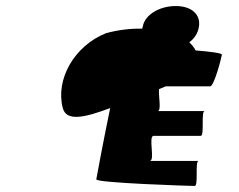

<svg xmlns="http://www.w3.org/2000/svg" viewBox="-20 -932 793 636"><path d="M188 -574C200 -528 262 -543 345 -574C322 -463 300 -345 299 -338C297 -326 612 -316 625 -316C638 -316 625 -399 638 -399H476C495 -399 470 -482 489 -482H645C658 -482 645 -564 658 -564H502C516 -564 504 -616 507 -637C514 -640 523 -643 529 -646H676C689 -646 713 -738 715 -751C716 -756 676 -761 628 -765C623 -775 615 -784 607 -792C624 -804 636 -823 639 -844C645 -882 617 -912 562 -912C507 -912 459 -882 453 -844L451 -837C413 -838 371 -833 331 -822C226 -780 163 -669 188 -574Z"/></svg>

Font: Ampere
Style: SuExtIta
Weight: 400
Version: Version 1